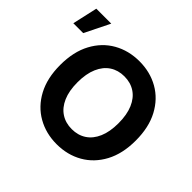

<svg xmlns="http://www.w3.org/2000/svg" viewBox="-260 -996 1223 1223"><g transform="rotate(45 351.0 -384.5)"><path d="M391 9.8Q294.4 9.8 217.1 -34.2Q139.8 -78.1 95 -161.6Q50.2 -245 50.2 -363.3Q50.2 -482.3 95 -566Q139.8 -649.7 217.1 -693.5Q294.4 -737.3 391 -737.3Q487.8 -737.3 564.7 -693.5Q641.7 -649.7 686.6 -566Q731.4 -482.3 731.4 -363.3Q731.4 -244.7 686.6 -161.3Q641.7 -77.8 564.7 -34Q487.8 9.8 391 9.8ZM391 -126.2Q447 -126.2 488.4 -153.5Q529.9 -180.8 552.7 -233.7Q575.6 -286.6 575.6 -363.3Q575.6 -440.4 552.7 -493.6Q529.9 -546.8 488.4 -574.1Q447 -601.4 391 -601.4Q335.4 -601.4 293.8 -574.1Q252.2 -546.8 229.2 -493.6Q206.1 -440.4 206.1 -363.3Q206.1 -286.6 229.2 -233.7Q252.2 -180.8 293.8 -153.5Q335.4 -126.2 391 -126.2ZM-78.5 -610.5 -40.6 -779.5H94.1L10.5 -610.5Z"/></g></svg>

Font: GitLab Sans
Style: Regular
Weight: 400
Designer: Rasmus Andersson
Foundry: Modifications by GitLab B.V., manufactured by rsms
Version: Version 4.000;git-c8fb6b7